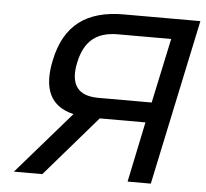

<svg xmlns="http://www.w3.org/2000/svg" viewBox="-49 -722 830 774"><g transform="rotate(5 365.5 -335.0)"><path d="M731 -670H421C272 -670 182 -606 152 -461C127 -344 160 -274 254 -252L35 0H150L361 -244H546L495 0H589ZM251 -461C270 -551 321 -588 404 -588H620L564 -326H348C263 -326 232 -373 251 -461Z"/></g></svg>

Font: LT Wave Text Italic
Style: Regular
Weight: 400
Designer: Daniel Lyons
Version: Version 2.5 (Glyphs App)